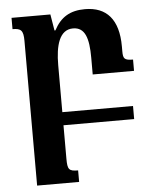

<svg xmlns="http://www.w3.org/2000/svg" viewBox="-54 -547 676 847"><g transform="rotate(-5 284.5 -123.5)"><path d="M215 148V0H528V-58H215V-266C215 -354 234 -422 294 -422C347 -422 363 -373 363 -286V-212H546V-262C507 -262 502 -270 502 -303V-324C502 -444 449 -502 354 -502C288 -502 246 -477 216 -420H212L200 -492H28V-442C65 -442 76 -433 76 -386V255H262V204C221 204 215 196 215 148Z"/></g></svg>

Font: Noto Serif Armenian SemiCondensed
Style: Bold
Weight: 700
Width: 4
Designer: Monotype Design Team
Foundry: Monotype Imaging Inc.
Version: Version 2.008